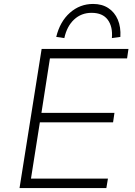

<svg xmlns="http://www.w3.org/2000/svg" viewBox="-20 -953 682 973"><path d="M79 0 191 -705H631L624 -657H233L190 -381H560L553 -333H182L137 -48H527L519 0ZM306 -760 265 -766Q284 -844 334.5 -888.5Q385 -933 452 -933Q497 -933 529 -912Q561 -891 577 -853.5Q593 -816 590 -766L547 -760Q552 -818 526 -853Q500 -888 444 -888Q392 -888 355.5 -854Q319 -820 306 -760Z"/></svg>

Font: Nunito Sans 7pt ExtraLight
Style: Italic
Weight: 250
Italic angle: -9°
Designer: Vernon Adams
Foundry: Vernon Adams
Version: Version 3.101;gftools[0.9.27]